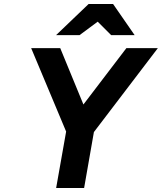

<svg xmlns="http://www.w3.org/2000/svg" viewBox="-20 -941 810 961"><path d="M261 0 311 -282.5 136 -700H281.5L397.5 -418L612.5 -700H770L450 -280L401 0ZM260.5 -765 423.5 -921H546L654 -765H536.5L469 -832.5L378 -765Z"/></svg>

Font: Overpass ExtraBold
Style: Italic
Weight: 800
Italic angle: -10°
Designer: Delve Withrington, Dave Bailey, Thomas Jockin
Foundry: Delve Fonts LLC
Version: Version 4.000